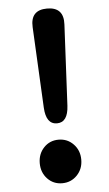

<svg xmlns="http://www.w3.org/2000/svg" viewBox="-55 -792 479 843"><g transform="rotate(-5 185.0 -371.0)"><path d="M185 14Q146 14 120 -13.5Q94 -41 94 -82Q94 -123 120 -150.5Q146 -178 185 -178Q224 -178 250.5 -150.5Q277 -123 277 -82Q277 -41 250.5 -13.5Q224 14 185 14ZM185 -250Q137 -250 133 -323L115 -680Q111 -756 185 -756Q259 -756 255 -680L237 -323Q233 -250 185 -250Z"/></g></svg>

Font: Resource Han Rounded JP
Style: Bold
Weight: 700
Designer: Cyano Hao (round all glyphs); Ryoko NISHIZUKA 西塚涼子 (kana, bopomofo & ideographs); Paul D. Hunt (Latin, Greek & Cyrillic)
Foundry: Cyano Hao
Version: 0.990